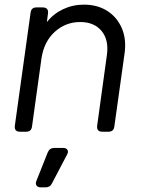

<svg xmlns="http://www.w3.org/2000/svg" viewBox="-20 -568 614 828"><path d="M66 0Q41 0 44 -26L112 -514Q115 -536 137 -536H164Q190 -536 187 -510L182 -473Q211 -509 252.5 -528.5Q294 -548 342 -548Q400 -548 442.5 -521Q485 -494 505.5 -446Q526 -398 517 -336L473 -22Q470 0 448 0H421Q396 0 399 -26L441 -331Q450 -396 418 -434.5Q386 -473 326 -473Q263 -473 216.5 -431Q170 -389 159 -317L118 -22Q115 0 93 0ZM156 240Q143 240 137.5 232Q132 224 137 212L186 89Q194 70 214 70H252Q266 70 271 78.5Q276 87 269 99L204 223Q196 240 176 240Z"/></svg>

Font: Pitagon Sans Text
Style: Italic
Weight: 400
Italic angle: -8°
Designer: Travis Tran
Foundry: Pitagon
Version: Version 1.001; ttfautohint (v1.8.4.7-5d5b);gftools[0.9.26]